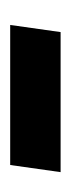

<svg xmlns="http://www.w3.org/2000/svg" viewBox="99 -494 139 377"><g transform="rotate(90 168.5 -305.5)"><path d="M318 -355 304 -256H29L43 -355Z"/></g></svg>

Font: Pathway Extreme 8pt Thin 12pt ExtraBold
Style: Italic
Weight: 800
Italic angle: -8°
Version: Version 1.001;gftools[0.9.26]